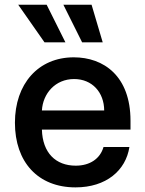

<svg xmlns="http://www.w3.org/2000/svg" viewBox="-20 -801 630 832"><path d="M307.2 11C440.3 11 525.2 -62.5 540.8 -164.1H428.6C414.1 -113.3 369.7 -83.1 308.2 -83.1C221.2 -83.1 164.4 -138.8 161.6 -239.3H545.5V-277.7C545.5 -471.9 429 -552.6 299.7 -552.6C145.6 -552.6 44.7 -437.5 44.7 -269.2C44.7 -99.1 144.2 11 307.2 11ZM58.9 -780.5 172.9 -617.5H263.5L182.2 -780.5ZM161.6 -322.4C165.8 -396 219.8 -458.5 301.1 -458.5C379.3 -458.5 431.1 -400.9 431.5 -322.4ZM254.6 -780.5 335.9 -617.5H425.1L376.8 -780.5Z"/></svg>

Font: Magic Ui Pro Semi Bold
Style: Regular
Weight: 600
Designer: Stefan Endress, Andreas Faust
Version: Version 1.000;FEAKit 1.0